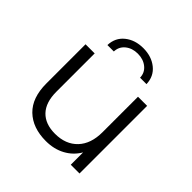

<svg xmlns="http://www.w3.org/2000/svg" viewBox="-192 -894 1056 1056"><g transform="rotate(45 336.5 -365.5)"><path d="M573 -526V0H505V-96Q477 -48 428 -21.5Q379 5 316 5Q213 5 153.5 -52.5Q94 -110 94 -221V-526H165V-228Q165 -145 206 -102Q247 -59 323 -59Q406 -59 454 -109.5Q502 -160 502 -250V-526ZM334 -736Q398 -736 441 -701.5Q484 -667 486 -608H436Q435 -646 406 -669.5Q377 -693 334 -693Q291 -693 262 -669.5Q233 -646 232 -608H182Q184 -667 227 -701.5Q270 -736 334 -736Z"/></g></svg>

Font: Idrija
Style: Regular
Weight: 400
Designer: Julieta Ulanovsky
Foundry: Julieta Ulanovsky
Version: Version 7.200